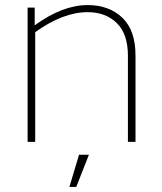

<svg xmlns="http://www.w3.org/2000/svg" viewBox="-20 -560 639 758"><path d="M326 -512Q229 -512 119 -433V0H89V-530H117V-460Q227 -540 326 -540Q410 -540 462.5 -490.5Q515 -441 515 -340V0H485V-340Q485 -426 441 -469Q397 -512 326 -512ZM331 51 281 178H254L292 51Z"/></svg>

Font: Roundo ExtraLight
Style: Regular
Weight: 250
Designer: Namrata Goyal (Gurmukhi), Shiva Nallaperumal (Latin)
Foundry: Indian Type Foundry
Version: Version 1.000;PS 1.0;hotconv 1.0.88;makeotf.lib2.5.647800